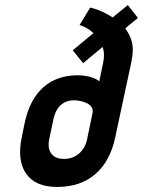

<svg xmlns="http://www.w3.org/2000/svg" viewBox="-20 -731 566 760"><path d="M426 -662Q406 -675 383 -685.5Q360 -696 337 -701L295 -632Q295 -632 303.5 -629Q312 -626 324.5 -619Q337 -612 350 -600L268 -532L309 -481L386 -545Q391 -532 391.5 -516Q392 -500 388 -481L373 -409Q366 -415 356.5 -419.5Q347 -424 335.5 -427Q324 -430 312 -431.5Q300 -433 288 -433Q205 -433 151.5 -385.5Q98 -338 78 -246L66 -187Q47 -96 83.5 -43.5Q120 9 206 9Q298 9 357 -41.5Q416 -92 436 -187L499 -481Q505 -510 505.5 -531.5Q506 -553 499.5 -573.5Q493 -594 476 -619L526 -660L486 -711ZM233 -102Q209 -102 194.5 -112Q180 -122 175 -139.5Q170 -157 175 -181L192 -261Q197 -284 208 -300.5Q219 -317 235.5 -325.5Q252 -334 273 -334Q285 -334 299 -331Q313 -328 325 -322Q337 -316 343 -306Q349 -296 346 -282L325 -181Q320 -156 307 -138.5Q294 -121 275.5 -111.5Q257 -102 233 -102Z"/></svg>

Font: Advent Pro
Style: Italic
Weight: 400
Italic angle: -12°
Designer: VivaRado, Andreas Kalpakidis
Foundry: VivaRado, Andreas Kalpakidis
Version: Version 3.000